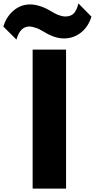

<svg xmlns="http://www.w3.org/2000/svg" viewBox="-95 -1099 553 1119"><path d="M290 -810.1V0H95.2V-810.1ZM361.8 -1079.1 438 -1002Q418.9 -941.4 375.7 -908.2Q332.5 -875 277.8 -875Q223.6 -875 162.1 -913.1Q157.2 -915.5 148.7 -920.4Q140.1 -925.3 133.3 -929Q126.5 -932.6 119.1 -935.1Q88.9 -944.8 78.1 -944.8Q21.5 -944.8 1 -868.2L-75.2 -943.8Q-59.6 -999.5 -17.1 -1036.4Q25.4 -1073.2 81.1 -1073.2Q109.4 -1073.2 142.1 -1062Q174.8 -1050.8 199.2 -1035.2Q226.6 -1019 243.2 -1012.2Q270 -1002.9 280.8 -1002.9Q291.5 -1002.9 298.6 -1003.7Q305.7 -1004.4 316.4 -1008.5Q327.1 -1012.7 334.7 -1020.5Q342.3 -1028.3 349.9 -1043.2Q357.4 -1058.1 361.8 -1079.1Z"/></svg>

Font: Sinkin Sans 800 Black
Style: Regular
Weight: 900
Designer: Keith Bates
Foundry: K-Type
Version: Sinkin Sans (version 1.0)  by Keith Bates   •   © 2014   www